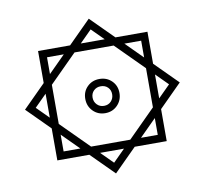

<svg xmlns="http://www.w3.org/2000/svg" viewBox="-101 -894 1298 1217"><g transform="rotate(-10 547.5 -285.0)"><path d="M196 -637H900V67H196ZM245 -588V18H851V-588ZM548 -175Q501 -175 469.5 -207Q438 -239 438 -286Q438 -333 469.5 -364Q501 -395 548 -395Q595 -395 626.5 -364Q658 -333 658 -286Q658 -239 626.5 -207Q595 -175 548 -175ZM548 -222Q576 -222 593.5 -240.5Q611 -259 611 -286Q611 -313 593.5 -330.5Q576 -348 548 -348Q521 -348 503 -330.5Q485 -313 485 -286Q485 -259 503 -240.5Q521 -222 548 -222ZM50 -285 548 -783 1046 -285 548 213ZM119 -285 548 144 977 -285 548 -714Z"/></g></svg>

Font: Kufam ExtraBold
Style: Regular
Weight: 800
Designer: Wael Morcos, Artur Schmal
Foundry: Original Type
Version: Version 1.300; ttfautohint (v1.8.3)